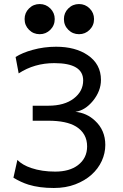

<svg xmlns="http://www.w3.org/2000/svg" viewBox="-20 -917 608 949"><path d="M246.1 12.2Q174.3 12.2 120.6 -4.4Q83.5 -16.1 46.4 -38.6L65.9 -126.5Q90.8 -101.1 134.8 -86.4Q187 -68.8 252.9 -68.8Q323.2 -68.8 365.2 -100.6Q410.6 -135.3 410.6 -193.4Q410.6 -257.3 356 -291.5Q308.6 -320.3 218.8 -320.3H141.6V-394.5H218.8Q298.3 -394.5 344.7 -430.2Q391.1 -465.8 391.1 -519.5Q391.1 -605 248.5 -605Q149.9 -605 72.3 -554.2L57.1 -635.3Q90.8 -656.7 141.1 -670.4Q196.8 -686 257.3 -686Q352.5 -686 413.6 -644.5Q479 -600.1 479 -522Q479 -467.3 439.5 -418.5Q400.4 -371.1 352.5 -364.3Q408.7 -358.9 449.7 -320.3Q500.5 -273.4 500.5 -200.7Q500.5 -159.7 482.9 -121.3Q465.3 -83 432.4 -53.5Q399.4 -23.9 352.3 -5.9Q305.2 12.2 246.1 12.2ZM370.6 -748Q339.4 -748 317.6 -769.8Q295.9 -791.5 295.9 -822.8Q295.9 -853.5 317.6 -875.2Q339.4 -897 370.6 -897Q401.4 -897 423.1 -875.2Q444.8 -853.5 444.8 -822.8Q444.8 -791.5 423.1 -769.8Q401.4 -748 370.6 -748ZM176.3 -748Q145 -748 123.3 -769.8Q101.6 -791.5 101.6 -822.8Q101.6 -853.5 123.3 -875.2Q145 -897 176.3 -897Q207 -897 228.8 -875.2Q250.5 -853.5 250.5 -822.8Q250.5 -791.5 228.8 -769.8Q207 -748 176.3 -748Z"/></svg>

Font: Cadman
Style: Regular
Weight: 400
Designer: Paul James MIller
Foundry: High-Logic / Made with FontCreator
Version: Version 2.114;March 28, 2021;FontCreator 13.0.0.2683 64-bit